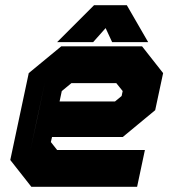

<svg xmlns="http://www.w3.org/2000/svg" viewBox="-20 -718 666 738"><path d="M526 -540 607 -437 576.5 -294.5 452 -191.5H180L175.5 -172L199.5 -141.5H537L507 0H100.5L19.5 -103L90.5 -437L215.5 -540ZM474.5 -471 525.5 -408 505.5 -315 441.5 -262H123L153 -403L236 -471ZM474.5 -471H236L153 -403L96 -137L147.5 -73H460H147.5L96 -137L123 -262H441.5L505.5 -315L525.5 -408ZM427 -398.5H254.5L217.5 -368L209 -328H422L447.5 -349L451.5 -368ZM341.5 -698H467.5L549.5 -556H411L386 -610L338 -556H199.5ZM367 -659 312 -601 367 -659H424L454 -601L424 -659Z"/></svg>

Font: Tourney Thin Black
Style: Italic
Weight: 900
Italic angle: -12°
Version: Version 1.015